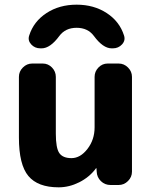

<svg xmlns="http://www.w3.org/2000/svg" viewBox="-20 -792 651 822"><path d="M511 -640Q518 -619 502.5 -602Q487 -585 463 -585H458Q421 -585 382 -638Q356 -673 308 -673Q260 -673 234 -638Q195 -585 158 -585H153Q129 -585 113.5 -602Q98 -619 105 -640Q124 -700 179 -736Q234 -772 308 -772Q382 -772 437 -736Q492 -700 511 -640ZM231 10Q142 10 101.5 -38.5Q61 -87 61 -203V-463Q61 -486 78 -503Q95 -520 118 -520H163Q186 -520 202.5 -503Q219 -486 219 -463V-220Q219 -158 234 -136.5Q249 -115 286 -115Q324 -115 354.5 -154.5Q385 -194 385 -247V-463Q385 -486 401.5 -503Q418 -520 441 -520H488Q511 -520 528 -503Q545 -486 545 -463V-57Q545 -34 528 -17Q511 0 488 0H453Q429 0 412 -16.5Q395 -33 394 -57L393 -71Q393 -72 392 -72Q390 -72 390 -70Q362 -33 319 -11.5Q276 10 231 10Z"/></svg>

Font: Rounded Mplus 1c ExtraBold
Style: Regular
Weight: 800
Version: Version 1.059.20150529